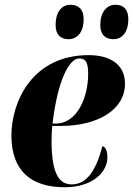

<svg xmlns="http://www.w3.org/2000/svg" viewBox="-20 -778 560 808"><path d="M458 -613C487 -613 520 -634 520 -698C520 -739 499 -758 466 -758C427 -758 402 -724 402 -673C402 -632 423 -613 458 -613ZM269 -613C298 -613 332 -634 332 -698C332 -739 310 -758 277 -758C237 -758 214 -724 214 -673C214 -632 235 -613 269 -613ZM252 10C375 10 432 -58 432 -115C432 -147 423 -159 411 -163C386 -68 349 -2 282 -2C229 -2 197 -46 197 -186C197 -195 198 -236 200 -248H235C392 -248 506 -316 506 -426C506 -501 451 -546 353 -546C114 -546 28 -347 28 -208C28 -56 114 10 252 10ZM214 -258H201C222 -436 270 -532 313 -532C341 -532 351 -515 351 -467C351 -370 306 -258 214 -258Z"/></svg>

Font: Noto Serif Display Condensed Black
Style: Italic
Weight: 900
Width: 3
Italic angle: -12°
Designer: Monotype Design Team
Foundry: Monotype Imaging Inc.
Version: Version 2.009